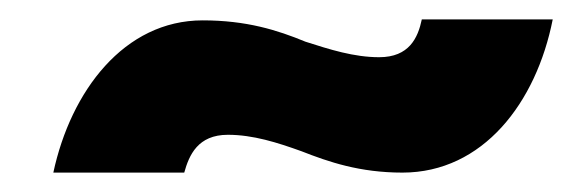

<svg xmlns="http://www.w3.org/2000/svg" viewBox="-20 -427 606 198"><path d="M35 -249H170C175 -267 184 -288 215 -288C241 -288 266 -280 291 -271C319 -260 351 -249 395 -249C478 -249 533 -321 550 -407H415C411 -388 402 -368 371 -368C345 -368 320 -376 295 -384C266 -396 234 -406 189 -406C108 -406 53 -333 35 -249Z"/></svg>

Font: Fixel Display ExtraBold
Style: Italic
Weight: 800
Italic angle: -10°
Designer: AlfaBravo + MacPaw
Foundry: Kyrylo Tkachov, Marchela Mozhyna, Serhii Makarenko, Maria Weinstein, Zakhar Kryvoshyya
Version: Version 1.210;Glyphs 3.2 (3217)